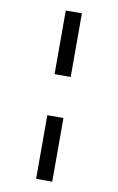

<svg xmlns="http://www.w3.org/2000/svg" viewBox="-90 -802 556 903"><g transform="rotate(10 188.0 -350.0)"><path d="M226 -752V-448H149V-752ZM226 -252V52H149V-252Z"/></g></svg>

Font: Pathway Extreme SemiCondensed Medium
Style: Regular
Weight: 500
Width: 4
Version: Version 1.001;gftools[0.9.26]